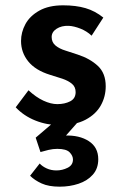

<svg xmlns="http://www.w3.org/2000/svg" viewBox="-20 -461 465 721"><path d="M205 9Q156 9 112.5 -8.5Q69 -26 39 -58L87 -122Q115 -96 143 -83Q171 -70 195 -70Q223 -70 243.5 -80.5Q264 -91 264 -115Q264 -135 250 -146.5Q236 -158 214 -165.5Q192 -173 168 -180Q113 -197 86 -230.5Q59 -264 59 -307Q59 -340 75.5 -370.5Q92 -401 127.5 -421Q163 -441 217 -441Q265 -441 301 -430.5Q337 -420 368 -395L324 -327Q306 -344 282 -353.5Q258 -363 238 -364Q211 -365 192.5 -353Q174 -341 174 -322Q174 -302 188.5 -290Q203 -278 226 -271Q249 -264 272 -256Q318 -241 347.5 -213.5Q377 -186 377 -137Q377 -98 358.5 -65Q340 -32 301.5 -11.5Q263 9 205 9ZM129 153Q139 164 155.5 171.5Q172 179 192 179Q214 179 234 169Q254 159 254 138Q254 124 241.5 111Q229 98 195 98Q179 98 162 102Q145 106 132 110L114 56L183 -3L271 -1L196 84L173 56Q184 52 197 50.5Q210 49 223 48Q278 46 313.5 69Q349 92 349 137Q349 172 328.5 195Q308 218 275 229Q242 240 204 240Q163 240 136.5 228Q110 216 93 199Z"/></svg>

Font: Reem Kufi Fun Medium
Style: Regular
Weight: 500
Designer: Khaled Hosny
Version: Version 1.005